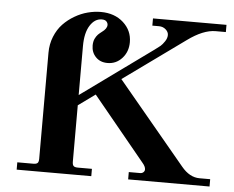

<svg xmlns="http://www.w3.org/2000/svg" viewBox="-51 -780 1023 841"><g transform="rotate(5 460.0 -360.0)"><path d="M379.9 -32.2V0H51.8V-32.2H122.1Q135.7 -32.2 140.9 -37.4Q146 -42.5 146 -56.2V-522Q146 -560.1 159.4 -593.3Q172.9 -626.5 194.8 -649.4Q216.8 -672.4 244.9 -688.7Q272.9 -705.1 302 -712.6Q331.1 -720.2 358.9 -720.2Q419.9 -720.2 458.5 -685.3Q497.1 -650.4 497.1 -599.1Q497.1 -557.1 471.2 -528.6Q445.3 -500 407.2 -500Q375 -500 355.5 -520.3Q335.9 -540.5 335.9 -570.8Q335.9 -579.1 337.4 -586.9Q338.9 -594.7 341.8 -600.6Q344.7 -606.4 347.7 -611.1Q350.6 -615.7 354.7 -619.9Q358.9 -624 361.6 -626.2Q364.3 -628.4 367.4 -630.9Q370.6 -633.3 371.1 -633.8Q393.1 -649.4 393.1 -666Q393.1 -674.3 386.7 -681.2Q380.4 -688 366.2 -688Q335.4 -688 314.7 -655.5Q293.9 -623 293.9 -564V-349.1L608.9 -577.1Q624 -587.9 632.6 -595.2Q641.1 -602.5 650.6 -616.7Q660.2 -630.9 660.2 -645Q660.2 -658.7 647.9 -669.4Q635.7 -680.2 618.2 -680.2H588.9V-711.9H912.1V-680.2H867.2Q813 -680.2 744.1 -629.9L474.1 -435.1L772.9 -76.2Q809.1 -32.2 853 -32.2H899.9V0H542V-32.2H591.8Q600.6 -32.2 606.2 -37.4Q611.8 -42.5 611.8 -49.8Q611.8 -62.5 598.1 -78.1L368.2 -357.9L293.9 -304.2V-56.2Q293.9 -42.5 299.1 -37.4Q304.2 -32.2 317.9 -32.2Z"/></g></svg>

Font: Flanker Steampunk
Style: Bold
Weight: 700
Designer: Alexey Kryukov, Leonardo Di Lena
Foundry: Alexey Kryukov, Leonardo Di Lena
Version: 1.210